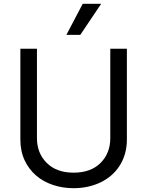

<svg xmlns="http://www.w3.org/2000/svg" viewBox="-20 -986 781 1019"><path d="M88.1 -727.3H176.1V-252.8Q176.1 -173.3 228 -121.4Q279.8 -69.6 370.7 -69.6Q462 -69.6 513.8 -121.4Q565.3 -172.9 565.3 -252.8V-727.3H653.4V-245.7Q653.4 -205.3 643.5 -170.5Q633.5 -135.7 615.2 -106.9Q596.9 -78.1 571.4 -55.9Q545.8 -33.7 514.4 -18.5Q483 -3.2 446.6 4.8Q410.2 12.8 370.7 12.8Q313.2 12.8 261.7 -4.3Q210.2 -21.3 171.7 -54.3Q133.2 -87.4 110.6 -135.5Q88.1 -183.6 88.1 -245.7ZM332.4 -801.1 419 -965.9H517L406.2 -801.1Z"/></svg>

Font: Inter P
Style: Regular
Weight: 400
Designer: Rasmus Andersson
Foundry: rsms
Version: Version 3.018;git-588b23468